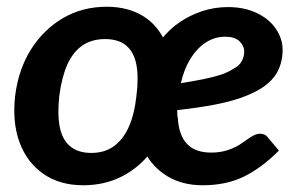

<svg xmlns="http://www.w3.org/2000/svg" viewBox="-20 -542 893 570"><path d="M227 8Q157 8 108.5 -26Q60 -60 38 -119.5Q16 -179 25 -258Q35 -337 72.5 -396Q110 -455 167.5 -488.5Q225 -522 297 -522Q359 -522 404.5 -494.5Q450 -467 474 -410L430 -93Q394 -45 342.5 -18.5Q291 8 227 8ZM251 -88Q290 -88 317.5 -107.5Q345 -127 362 -164.5Q379 -202 385 -257Q392 -312 385 -349.5Q378 -387 355 -406.5Q332 -426 292 -426Q252 -426 224 -406.5Q196 -387 179.5 -349.5Q163 -312 156 -257Q150 -202 157.5 -164.5Q165 -127 188.5 -107.5Q212 -88 251 -88ZM582 8Q521 8 476.5 -19Q432 -46 407.5 -94.5Q383 -143 383 -206Q383 -226 385 -246.5Q387 -267 392 -286Q400 -325 417 -360Q434 -395 458 -424Q470 -439 483.5 -452Q497 -465 512 -475Q542 -496 579 -508.5Q616 -521 657 -521Q705 -521 742 -503.5Q779 -486 799 -456.5Q819 -427 819 -394Q819 -360 805 -331.5Q791 -303 756 -280Q732 -265 697.5 -252.5Q663 -240 615.5 -231Q568 -222 506 -215Q506 -209 506.5 -201.5Q507 -194 508 -191Q511 -140 535.5 -114.5Q560 -89 607 -89Q636 -89 659.5 -97.5Q683 -106 698 -117Q707 -123 716 -129.5Q725 -136 734 -140.5Q743 -145 753 -145Q759 -145 765 -142.5Q771 -140 775 -134L808 -95Q756 -43 703.5 -17.5Q651 8 582 8ZM517 -295Q554 -301 584 -307Q614 -313 635 -320Q656 -327 670 -336Q690 -346 697.5 -360Q705 -374 705 -389Q705 -406 691 -419.5Q677 -433 649 -433Q617 -433 590.5 -415.5Q564 -398 545 -367Q526 -336 517 -295Z"/></svg>

Font: Aleo
Style: Bold Italic
Weight: 700
Italic angle: -7°
Version: Version 2.001;gftools[0.9.29]